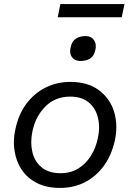

<svg xmlns="http://www.w3.org/2000/svg" viewBox="-20 -909 638 940"><path d="M274 11Q208 11 161.2 -12.8Q114.5 -36.5 87 -77Q59.5 -117.5 51.5 -169Q48 -190 48 -211.5Q48 -242.5 55 -274.5Q70 -348.5 109 -400.8Q148 -453 203.5 -480.5Q259 -508 324 -508Q409.5 -508 463.8 -467.8Q518 -427.5 538.5 -362.5Q549.5 -326 549.5 -287Q549.5 -255.5 542.5 -222.5Q527.5 -152.5 490.5 -100Q453.5 -47.5 398.2 -18.2Q343 11 274 11ZM277 -61Q326 -61 363.2 -84Q400.5 -107 424.8 -145.8Q449 -184.5 459 -232Q465 -260 465 -285.5Q465 -311.5 459 -334.5Q447.5 -381 413.2 -408.5Q379 -436 323.5 -436Q250 -436 201.8 -387.2Q153.5 -338.5 138.5 -265Q133 -238 133 -213Q133 -188 138.5 -164.5Q149.5 -118 184 -89.5Q218.5 -61 277 -61ZM373.5 -610.5Q346.5 -610.5 333 -628.5Q323.5 -640 323.5 -658Q323.5 -667 326 -677.5Q332 -707.5 351.8 -720Q371.5 -732.5 399 -732.5Q426 -732.5 439.5 -713.5Q449 -700.5 449 -682.5Q449 -674.5 447 -665.5Q440.5 -634.5 421.2 -622.5Q402 -610.5 373.5 -610.5ZM262.5 -824.5 275.5 -889H589.5L576 -824.5Z"/></svg>

Font: Heraclito
Style: Italic
Weight: 400
Italic angle: -12°
Designer: Kostas Bartsokas (font) & Cristiano Sobral (main changes)
Foundry: Kostas Bartsokas (font) & Cristiano Sobral (main changes)
Version: Version 1.00;July 8, 2020;FontCreator 13.0.0.2655 64-bit